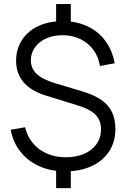

<svg xmlns="http://www.w3.org/2000/svg" viewBox="-20 -840 629 958"><path d="M260 98.7V-15.3H333.3V98.7ZM260 -705V-819.7H333.3V-705ZM305.7 15Q234.3 15 176.9 -10.4Q119.5 -35.8 82.3 -82.7Q45.2 -129.5 33.3 -192.7L105 -205Q116 -159.3 144.3 -125.4Q172.7 -91.5 214.9 -73.4Q257.2 -55.3 308.3 -55.3Q360.3 -55.3 400.2 -72.7Q440 -90 462 -121.6Q484 -153.2 484 -194Q484 -224.8 472.1 -246.8Q460.2 -268.8 434.4 -285.2Q408.7 -301.5 365.7 -314.7L205.7 -364.3Q134.3 -386.5 97.3 -430.3Q60.3 -474.2 60.3 -536.3Q60.3 -595.2 89.6 -640.2Q118.8 -685.3 171.7 -710.1Q224.5 -734.8 293.3 -734.7Q361.7 -734.3 416.2 -708.8Q470.8 -683.2 505.8 -635.9Q540.7 -588.7 552 -524.3L478.7 -510.7Q471.7 -556 446.3 -590.8Q421 -625.5 381.3 -644.8Q341.7 -664 293.3 -664.3Q247.8 -664.7 211.5 -648.7Q175.2 -632.7 154.6 -604Q134 -575.3 134 -539.3Q134 -498.8 162.8 -471.3Q191.7 -443.8 254 -425L391.7 -383.7Q450 -366.2 486 -341.1Q522 -316 538.8 -280.7Q555.7 -245.3 555.7 -196Q555.7 -132.8 524.7 -85Q493.7 -37.2 437.1 -11.1Q380.5 15 305.7 15Z"/></svg>

Font: Hauora
Style: Regular
Weight: 400
Designer: Wayne Shih
Foundry: WCYS
Version: Version 1.001